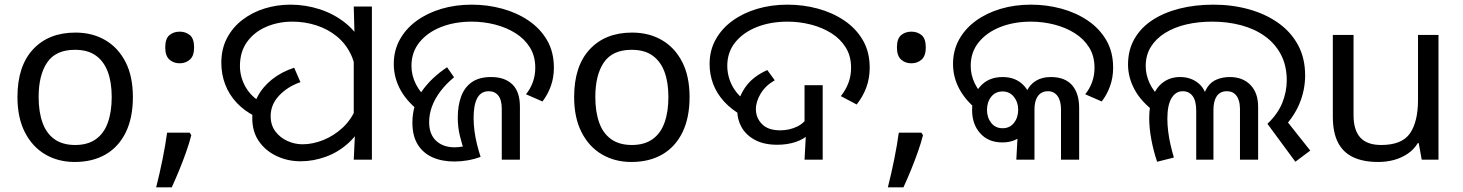

<svg xmlns="http://www.w3.org/2000/svg" viewBox="-20 -686 6286 825"><path d="M551 -269Q551 -180 520.5 -117.5Q490 -55 434 -22.5Q378 10 301 10Q230 10 174.5 -22.5Q119 -55 87 -117.5Q55 -180 55 -269Q55 -402 122 -474Q189 -546 304 -546Q377 -546 432.5 -513.5Q488 -481 519.5 -419.5Q551 -358 551 -269ZM146 -269Q146 -206 162.5 -159.5Q179 -113 214 -88Q249 -63 303 -63Q357 -63 392 -88Q427 -113 443.5 -159.5Q460 -206 460 -269Q460 -333 443 -378Q426 -423 391.5 -447.5Q357 -472 302 -472Q220 -472 183 -418Q146 -364 146 -269Z M795 -116 802 -105Q793 -70 779.5 -32Q766 6 750.5 44Q735 82 718 119H651Q666 60 678.5 -2Q691 -64 698 -116ZM752 -414Q726 -414 708 -430Q690 -446 690 -482Q690 -520 708 -535Q726 -550 752 -550Q778 -550 796 -535Q814 -520 814 -482Q814 -446 796 -430Q778 -414 752 -414Z M1078 -185Q1029 -210 996.5 -245Q964 -280 947.5 -323.5Q931 -367 931 -416Q931 -476 955.5 -522.5Q980 -569 1022 -601Q1064 -633 1117 -649.5Q1170 -666 1228 -666Q1293 -666 1354.5 -646Q1416 -626 1465 -586.5Q1514 -547 1543 -487Q1572 -427 1572 -347L1510 -344Q1510 -405 1488 -451.5Q1466 -498 1427.5 -529.5Q1389 -561 1339.5 -577Q1290 -593 1236 -593Q1176 -593 1124.5 -571Q1073 -549 1042 -506.5Q1011 -464 1011 -402Q1011 -356 1034.5 -313.5Q1058 -271 1107 -243L1078 -185ZM1272 7Q1216 7 1168.5 -15.5Q1121 -38 1092.5 -79Q1064 -120 1064 -178Q1064 -227 1086 -269.5Q1108 -312 1148.5 -344.5Q1189 -377 1244 -395L1271 -333Q1216 -314 1179.5 -275.5Q1143 -237 1143 -187Q1143 -148 1163.5 -121Q1184 -94 1215.5 -80Q1247 -66 1280 -66Q1323 -66 1368.5 -84Q1414 -102 1452 -137Q1490 -172 1511 -224L1549 -180Q1525 -116 1480.5 -74.5Q1436 -33 1381.5 -13Q1327 7 1272 7ZM1505 -106 1500 -144V-471L1504 -511L1500 -658H1578V0H1500Z M1932 8Q1879 8 1838.5 -10Q1798 -28 1775 -65Q1752 -102 1752 -159Q1752 -235 1792 -293Q1832 -351 1901 -397L1931 -354Q1896 -325 1872 -293Q1848 -261 1836 -228Q1824 -195 1824 -161Q1824 -109 1854 -81Q1884 -53 1934 -53Q1951 -53 1968 -56.5Q1985 -60 2001 -69L1979 -25Q1965 -66 1956 -102.5Q1947 -139 1947 -181Q1947 -232 1961.5 -271.5Q1976 -311 2007.5 -333Q2039 -355 2090 -355Q2149 -355 2181.5 -323.5Q2214 -292 2214 -228V0H2136V-218Q2136 -257 2121 -275.5Q2106 -294 2080 -294Q2047 -294 2031 -265Q2015 -236 2015 -180Q2015 -151 2019 -121.5Q2023 -92 2030 -64.5Q2037 -37 2045 -12Q2018 -2 1989.5 3Q1961 8 1932 8ZM1796 -197Q1732 -244 1702 -297.5Q1672 -351 1672 -411Q1672 -469 1698 -516Q1724 -563 1770 -596.5Q1816 -630 1876.5 -648Q1937 -666 2007 -666Q2074 -666 2137 -649Q2200 -632 2250.5 -598Q2301 -564 2330.5 -513.5Q2360 -463 2360 -395Q2360 -353 2347 -316.5Q2334 -280 2311 -250L2240 -281Q2259 -304 2269.5 -333Q2280 -362 2280 -395Q2280 -445 2257 -482Q2234 -519 2195 -543.5Q2156 -568 2107 -580.5Q2058 -593 2007 -593Q1934 -593 1875.5 -570Q1817 -547 1782.5 -504.5Q1748 -462 1748 -403Q1748 -362 1767 -324.5Q1786 -287 1823 -254L1796 -197Z M2943 -269Q2943 -180 2912.5 -117.5Q2882 -55 2826 -22.5Q2770 10 2693 10Q2622 10 2566.5 -22.5Q2511 -55 2479 -117.5Q2447 -180 2447 -269Q2447 -402 2514 -474Q2581 -546 2696 -546Q2769 -546 2824.5 -513.5Q2880 -481 2911.5 -419.5Q2943 -358 2943 -269ZM2538 -269Q2538 -206 2554.5 -159.5Q2571 -113 2606 -88Q2641 -63 2695 -63Q2749 -63 2784 -88Q2819 -113 2835.5 -159.5Q2852 -206 2852 -269Q2852 -333 2835 -378Q2818 -423 2783.5 -447.5Q2749 -472 2694 -472Q2612 -472 2575 -418Q2538 -364 2538 -269Z M3320 -64Q3263 -64 3224.5 -84.5Q3186 -105 3167 -138.5Q3148 -172 3148 -210Q3148 -259 3180 -307.5Q3212 -356 3277 -385L3309 -341Q3270 -319 3249 -284.5Q3228 -250 3228 -217Q3228 -180 3254 -153Q3280 -126 3333 -126Q3372 -126 3406 -142.5Q3440 -159 3457 -195L3501 -177Q3488 -139 3461.5 -113.5Q3435 -88 3399 -76Q3363 -64 3320 -64ZM3444 -130 3437 -143V-320H3515V0H3437ZM3171 -188Q3123 -215 3091.5 -249.5Q3060 -284 3044.5 -325Q3029 -366 3029 -411Q3029 -469 3055 -516Q3081 -563 3127 -596.5Q3173 -630 3233.5 -648Q3294 -666 3364 -666Q3431 -666 3494 -649Q3557 -632 3607.5 -598Q3658 -564 3687.5 -513.5Q3717 -463 3717 -395Q3717 -350 3702.5 -310.5Q3688 -271 3661 -237L3593 -273Q3614 -299 3625.5 -329.5Q3637 -360 3637 -395Q3637 -445 3614 -482Q3591 -519 3552 -543.5Q3513 -568 3464 -580.5Q3415 -593 3364 -593Q3291 -593 3232.5 -570Q3174 -547 3139.5 -504.5Q3105 -462 3105 -403Q3105 -372 3115.5 -342Q3126 -312 3146.5 -287Q3167 -262 3197 -244L3171 -188Z M3939 -116 3946 -105Q3937 -70 3923.5 -32Q3910 6 3894.5 44Q3879 82 3862 119H3795Q3810 60 3822.5 -2Q3835 -64 3842 -116ZM3896 -414Q3870 -414 3852 -430Q3834 -446 3834 -482Q3834 -520 3852 -535Q3870 -550 3896 -550Q3922 -550 3940 -535Q3958 -520 3958 -482Q3958 -446 3940 -430Q3922 -414 3896 -414Z M4195 -201Q4134 -247 4104.5 -299.5Q4075 -352 4075 -411Q4075 -469 4101 -516Q4127 -563 4173 -596.5Q4219 -630 4279.5 -648Q4340 -666 4410 -666Q4477 -666 4540 -649Q4603 -632 4653.5 -598Q4704 -564 4733.5 -513.5Q4763 -463 4763 -395Q4763 -353 4750 -316.5Q4737 -280 4714 -250L4643 -281Q4662 -304 4672.5 -333Q4683 -362 4683 -395Q4683 -445 4660 -482Q4637 -519 4598 -543.5Q4559 -568 4510 -580.5Q4461 -593 4410 -593Q4337 -593 4278.5 -570Q4220 -547 4185.5 -504.5Q4151 -462 4151 -403Q4151 -363 4169 -326.5Q4187 -290 4221 -258L4195 -201ZM4287 -74Q4227 -74 4192 -113Q4157 -152 4157 -213Q4157 -276 4192.5 -315.5Q4228 -355 4288 -355Q4347 -355 4381.5 -316Q4416 -277 4416 -215Q4416 -153 4381 -113.5Q4346 -74 4287 -74ZM4288 -135Q4319 -135 4337 -158Q4355 -181 4355 -215Q4355 -247 4336.5 -270Q4318 -293 4288 -293Q4257 -293 4239 -270Q4221 -247 4221 -214Q4221 -181 4239 -158Q4257 -135 4288 -135ZM4355 -148 4378 -222Q4378 -264 4391.5 -293.5Q4405 -323 4431.5 -339Q4458 -355 4495 -355Q4526 -355 4549 -346Q4572 -337 4587 -319.5Q4602 -302 4609.5 -277.5Q4617 -253 4617 -222V0H4539V-216Q4539 -253 4524 -273.5Q4509 -294 4483 -294Q4455 -294 4440 -273.5Q4425 -253 4425 -216V0H4347Z M5426 -154Q5471 -197 5490 -244.5Q5509 -292 5509 -341Q5509 -404 5484 -451.5Q5459 -499 5415 -530.5Q5371 -562 5313 -577.5Q5255 -593 5189 -593Q5129 -593 5077.5 -581Q5026 -569 4986.5 -544.5Q4947 -520 4925 -484.5Q4903 -449 4903 -402Q4903 -365 4919.5 -329Q4936 -293 4973 -258L4947 -201Q4884 -248 4855.5 -300.5Q4827 -353 4827 -409Q4827 -471 4854.5 -519Q4882 -567 4931.5 -599.5Q4981 -632 5048 -649Q5115 -666 5194 -666Q5275 -666 5346.5 -646Q5418 -626 5472.5 -587.5Q5527 -549 5557.5 -492.5Q5588 -436 5588 -362Q5588 -298 5562.5 -238Q5537 -178 5481 -123L5495 -184L5610 -39L5546 9ZM4952 9Q4937 -35 4927.5 -84.5Q4918 -134 4918 -179Q4918 -235 4934.5 -274.5Q4951 -314 4981 -334.5Q5011 -355 5051 -355Q5098 -355 5131 -327Q5164 -299 5169 -243H5147Q5151 -286 5167.5 -310.5Q5184 -335 5209.5 -345Q5235 -355 5264 -355Q5320 -355 5353 -321Q5386 -287 5386 -227V0H5308V-220Q5308 -227 5306.5 -239Q5305 -251 5299.5 -263.5Q5294 -276 5282.5 -285Q5271 -294 5251 -294Q5223 -294 5208.5 -273Q5194 -252 5194 -214V0H5120V-210Q5120 -253 5104.5 -273.5Q5089 -294 5062 -294Q5032 -294 5014 -264.5Q4996 -235 4996 -175Q4996 -150 4999.5 -121.5Q5003 -93 5009.5 -64.5Q5016 -36 5024 -9L4952 9Z M6161 -536V0H6089L6076 -71H6072Q6055 -43 6028 -25Q6001 -7 5969 1.5Q5937 10 5902 10Q5838 10 5794.5 -10.5Q5751 -31 5729 -74Q5707 -117 5707 -185V-536H5796V-191Q5796 -127 5825 -95Q5854 -63 5915 -63Q6004 -63 6038.5 -113Q6073 -163 6073 -257V-536Z"/></svg>

Font: hexloriya05
Style: Book
Weight: 400
Designer: Jelle Bosma - Monotype Design Team
Foundry: Monotype Imaging Inc.
Version: Version 2.003